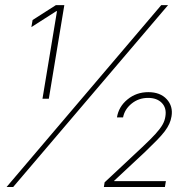

<svg xmlns="http://www.w3.org/2000/svg" viewBox="-20 -748 782 768"><path d="M237.3 -727.5 175.3 -353H149.9L208 -703.6H205.6L105.5 -639.6L110.4 -668L203.6 -727.5ZM6.3 0 625 -727.5H652.3L32.7 0ZM395.5 0 398.4 -18.6 549.3 -159.7Q583 -191.4 602.1 -212.4Q621.1 -233.4 630.1 -249.3Q639.2 -265.1 641.6 -282.7Q647 -315.9 627.4 -336.2Q607.9 -356.4 572.3 -356.4Q534.7 -356.4 506.6 -333.7Q478.5 -311 472.2 -278.3H447.8Q454.6 -321.3 490 -350.3Q525.4 -379.4 573.2 -379.4Q621.1 -379.4 647 -351.1Q672.9 -322.8 666 -282.2Q663.6 -267.1 657.2 -252.9Q650.9 -238.8 639.2 -223.1Q627.4 -207.5 608.2 -187.7Q588.9 -168 560.5 -140.6L437 -25.4L436.5 -23.4H643.6L639.6 0Z"/></svg>

Font: Inter 16pt Thin
Style: Italic
Weight: 250
Italic angle: -9.3988°
Version: Version 4.001;git-66647c0bb